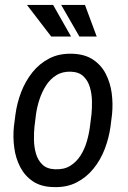

<svg xmlns="http://www.w3.org/2000/svg" viewBox="-20 -759 527 789"><path d="M37.1 -238.8 43.5 -288.6Q49.8 -335.9 67.1 -380.9Q84.5 -425.8 113.3 -461.9Q142.1 -498 182.9 -519Q223.6 -540 277.3 -538.1Q328.1 -536.6 361.8 -514.4Q395.5 -492.2 414.3 -456.1Q433.1 -419.9 439 -376.5Q444.8 -333 440.4 -289.1L434.1 -238.8Q427.7 -191.9 410.4 -146.7Q393.1 -101.6 364 -65.7Q335 -29.8 294.2 -9Q253.4 11.7 200.2 9.8Q148.9 8.8 115.5 -13.7Q82 -36.1 63.2 -72.3Q44.4 -108.4 38.6 -151.9Q32.7 -195.3 37.1 -238.8ZM127.9 -289.1 121.6 -237.8Q119.1 -213.4 119.6 -183.8Q120.1 -154.3 127.9 -127.4Q135.7 -100.6 154.1 -82.8Q172.4 -64.9 205.1 -63.5Q242.2 -61.5 267.8 -77.1Q293.5 -92.8 310.3 -118.9Q327.1 -145 336.4 -176.5Q345.7 -208 349.6 -238.8L356 -289.6Q358.4 -314 357.9 -343.3Q357.4 -372.6 349.6 -399.7Q341.8 -426.8 323.5 -444.8Q305.2 -462.9 272 -464.4Q237.3 -465.8 211.7 -450Q186 -434.1 168.9 -407.2Q151.9 -380.4 141.8 -349.1Q131.8 -317.9 127.9 -289.1ZM272 -608.9 198.2 -738.8H90.8L190.4 -608.9ZM377.4 -608.9 329.1 -738.8H231.4L306.2 -608.9Z"/></svg>

Font: Roboto Condensed
Style: Italic
Weight: 400
Italic angle: -12°
Designer: Christian Robertson
Foundry: Google
Version: Version 3.0